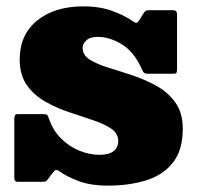

<svg xmlns="http://www.w3.org/2000/svg" viewBox="-20 -562 620 604"><path d="M425.5 -346Q401.5 -399.5 363 -422.8Q324.5 -446 288 -446Q263.5 -446 251.8 -435.2Q240 -424.5 240 -411Q240 -388.5 262.8 -374.2Q285.5 -360 321.5 -349Q357.5 -338 397.8 -324.5Q438 -311 473.8 -291Q509.5 -271 532.2 -238.8Q555 -206.5 555 -157Q555 -90 524.2 -50.8Q493.5 -11.5 440 5.2Q386.5 22 318 22Q267 22 229 8.2Q191 -5.5 165 -24.5Q155.5 -31.5 148 -21L133 -1.5Q128.5 5 125.5 7.5Q122.5 10 111 10H38Q29.5 10 27.2 6.5Q25 3 25 -6V-186.5Q25 -195 26.8 -199Q28.5 -203 37 -203H112.5Q125.5 -203 128 -201Q130.5 -199 134 -189Q146.5 -152 172 -126.5Q197.5 -101 229.5 -88Q261.5 -75 293 -75Q323 -75 337.5 -86.8Q352 -98.5 352 -118Q352 -142.5 329.5 -157.5Q307 -172.5 271.8 -184.2Q236.5 -196 197 -209.2Q157.5 -222.5 122.2 -242.5Q87 -262.5 64.5 -294.2Q42 -326 42 -375Q42 -453 97 -497.5Q152 -542 242 -542Q295 -542 334.8 -527Q374.5 -512 398 -495Q405 -490 409.2 -490.5Q413.5 -491 418.5 -499L430.5 -518.5Q434.5 -525.5 438.5 -527.8Q442.5 -530 453.5 -530H524.5Q537 -530 537 -516.5V-345.5Q537 -337.5 535.5 -333.8Q534 -330 525.5 -330H447Q435 -330 432 -334Q429 -338 425.5 -346Z"/></svg>

Font: Besley* Fatface
Style: Regular
Weight: 900
Designer: Owen Earl
Foundry: indestructible type*
Version: Version 3.000; ttfautohint (v1.8.3)